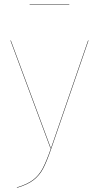

<svg xmlns="http://www.w3.org/2000/svg" viewBox="-20 -711 474 920"><path d="M32 -517 224 0H222L30 -517ZM404 -517 226 0Q204 64 186.5 97Q169 130 140.5 152Q112 174 61 189V187Q111 172 139 150.5Q167 129 184.5 96Q202 63 224 0L402 -517ZM122 -689V-691H312V-689Z"/></svg>

Font: FiraGO Two
Style: Regular
Weight: 100
Designer: bBox Type
Foundry: bBox Type GmbH
Version: Version 1.001